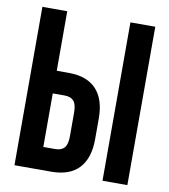

<svg xmlns="http://www.w3.org/2000/svg" viewBox="-80 -768 738 836"><g transform="rotate(10 289.5 -350.0)"><path d="M202.1 0H40V-700.2H149.9V-437H202.1Q283.7 -437 325 -392.8Q366.2 -348.6 366.2 -264.2V-172.9Q366.2 -88.4 325 -44.2Q283.7 0 202.1 0ZM149.9 -100.1H202.1Q229.5 -100.1 242.7 -115Q255.9 -129.9 255.9 -166V-271Q255.9 -307.1 242.7 -322Q229.5 -336.9 202.1 -336.9H149.9ZM539.1 0H429.2V-700.2H539.1Z"/></g></svg>

Font: Bebas Neue Bold
Style: Regular
Weight: 700
Designer: Ryoichi Tsunekawa
Foundry: Ryoichi Tsunekawa
Version: Version 1.300